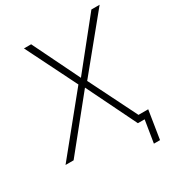

<svg xmlns="http://www.w3.org/2000/svg" viewBox="-209 -834 1032 1112"><g transform="rotate(-30 306.5 -278.0)"><path d="M494 149 518 0H480L486 -40H565L535 149ZM-11 0 292 -373 291 -358 118 -705H166L321 -388H315L569 -705H624L337 -354L336 -369L520 0H473L306 -341H318L43 0Z"/></g></svg>

Font: Nunito Sans 10pt SemiCondensed ExtraLight
Style: Italic
Weight: 250
Width: 4
Italic angle: -9°
Designer: Vernon Adams
Foundry: Vernon Adams
Version: Version 3.101;gftools[0.9.27]